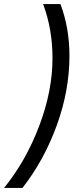

<svg xmlns="http://www.w3.org/2000/svg" viewBox="-65 -770 404 940"><path d="M231 -750Q275 -633 275 -496Q275 -326 212.5 -155Q150 16 45 150H-45Q62 18 127 -153.5Q192 -325 192 -485Q192 -628 146 -750Z"/></svg>

Font: Nacelle
Style: Italic
Weight: 400
Italic angle: -12°
Designer: Sora Sagano
Foundry: Sora Sagano
Version: Version 1.000;FEAKit 1.0